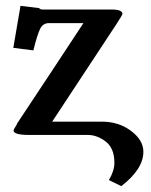

<svg xmlns="http://www.w3.org/2000/svg" viewBox="-20 -466 520 663"><path d="M332 -45.9H160.2L382.8 -383.8Q402.8 -414.6 402.8 -418Q402.8 -433.1 365.2 -433.1H127.9Q118.2 -433.1 115.2 -438L50.8 -445.8L25.9 -300.8L95.2 -292Q108.4 -345.2 118.2 -365.7Q127.9 -386.2 148.9 -386.2H268.1Q229 -327.1 153.1 -211.7Q77.1 -96.2 38.1 -38.1H39.1Q26.9 -19 26.9 -15.1Q26.9 0 82 0H283.2Q315.4 0 345.2 22.9Q375 45.9 375 96.2Q375 124 356 155.8L398.9 176.8Q475.1 117.7 475.1 58.1Q475.1 18.1 432.6 -13.9Q390.1 -45.9 332 -45.9Z"/></svg>

Font: Linux Libertine
Style: Semibold
Weight: 600
Designer: Philipp H. Poll
Foundry: Philipp H. Poll
Version: Version 5.1.2 ; ttfautohint (v0.9)